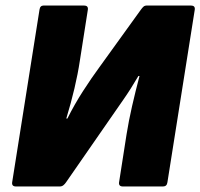

<svg xmlns="http://www.w3.org/2000/svg" viewBox="-20 -675 725 695"><path d="M38 0Q22 0 24 -15L123 -640Q125 -655 138 -655H284Q300 -655 298 -640L269 -455Q262 -408 249.5 -355Q237 -302 220 -246H224Q250 -298 281 -346Q312 -394 340 -432L490 -640Q495 -647 499.5 -651Q504 -655 512 -655H671Q687 -655 685 -640L586 -15Q584 0 570 0H425Q409 0 411 -15L438 -188Q446 -238 458 -290.5Q470 -343 485 -400H481Q453 -352 426 -313.5Q399 -275 375 -240L219 -15Q215 -9 209.5 -4.5Q204 0 196 0Z"/></svg>

Font: Sofia Sans ExtraBlack
Style: Italic
Weight: 1000
Italic angle: -9°
Designer: Botio Nikoltchev, Ani Petrova
Foundry: lettersoup
Version: Version 4.100; ttfautohint (v1.8.4.7-5d5b)